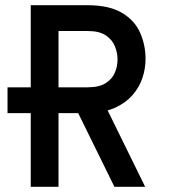

<svg xmlns="http://www.w3.org/2000/svg" viewBox="-20 -720 656 740"><path d="M98.5 0V-700H315.5Q401 -700 450.2 -670.5Q499.5 -641 520.2 -593.5Q541 -546 541 -493Q541 -455.5 528.8 -419.2Q516.5 -383 490.8 -353.5Q465 -324 425 -305.5Q385 -287 330 -284H9V-383.5H317.5Q361.5 -383.5 386.8 -399.2Q412 -415 422.5 -439.5Q433 -464 433 -491.5Q433 -516 423 -541.2Q413 -566.5 388 -583.5Q363 -600.5 317.5 -600.5H205.5V0ZM421 0 274.5 -298 388 -308.5 539.5 0Z"/></svg>

Font: Overpass Mono SemiBold
Style: Regular
Weight: 600
Monospace: yes
Designer: Delve Withrington, Dave Bailey
Foundry: Delve Fonts LLC
Version: Version 4.000